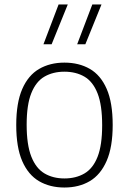

<svg xmlns="http://www.w3.org/2000/svg" viewBox="-20 -828 576 857"><path d="M267.5 9Q203 9 154.5 -19.2Q106 -47.5 79.2 -109Q52.5 -170.5 52.5 -270Q52.5 -369 79.2 -430.5Q106 -492 154.5 -520.2Q203 -548.5 267.5 -548.5Q332.5 -548.5 381 -520.5Q429.5 -492.5 456.2 -431.2Q483 -370 483 -270Q483 -171.5 456 -109.8Q429 -48 380.8 -19.5Q332.5 9 267.5 9ZM267.5 -31.5Q319 -31.5 357 -53.8Q395 -76 415.5 -128Q436 -180 436 -269Q436 -359 415.5 -411.2Q395 -463.5 357 -485.8Q319 -508 267.5 -508Q216.5 -508 178.5 -486Q140.5 -464 119.8 -412.2Q99 -360.5 99 -271.5Q99 -181.5 119.8 -129Q140.5 -76.5 178.5 -54Q216.5 -31.5 267.5 -31.5ZM324.5 -630.5 392 -808H433L361 -630.5ZM174 -630.5 241.5 -808H282.5L210.5 -630.5Z"/></svg>

Font: Encode Sans Condensed Thin ExtraLight
Style: Regular
Weight: 250
Version: Version 3.002